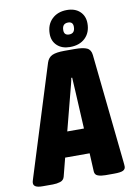

<svg xmlns="http://www.w3.org/2000/svg" viewBox="-132 -980 721 1043"><g transform="rotate(-10 228.5 -458.0)"><path d="M17 2Q-9 2 -21 -4.5Q-33 -11 -33 -24Q-33 -30 -31 -36.5Q-29 -43 -26 -53L162 -654Q171 -682 193.5 -692Q216 -702 260 -702H317Q364 -702 385 -692Q406 -682 409 -653L472 -53Q473 -44 473.5 -37.5Q474 -31 474 -26Q474 -12 461 -5Q448 2 410 2H363Q340 2 322.5 -4Q305 -10 304 -29L299 -130H164L138 -29Q133 -10 114 -4Q95 2 73 2ZM255 -480 200 -268H292L281 -480Q280 -496 279 -514.5Q278 -533 277 -551H272Q269 -533 264 -514.5Q259 -496 255 -480ZM295 -717Q251 -717 224.5 -741.5Q198 -766 198 -806Q198 -857 229.5 -887.5Q261 -918 312 -918Q357 -918 383.5 -893Q410 -868 410 -827Q410 -777 379 -747Q348 -717 295 -717ZM302 -785Q334 -785 334 -822Q334 -850 307 -850Q274 -850 274 -813Q274 -785 302 -785Z"/></g></svg>

Font: Asap Condensed Condensed ExtraBold
Style: Italic
Weight: 800
Width: 3
Italic angle: -6°
Designer: Pablo Cosgaya
Foundry: Omnibus-Type
Version: Version 3.001; ttfautohint (v1.8.4.7-5d5b)